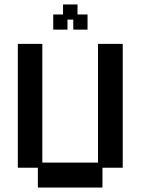

<svg xmlns="http://www.w3.org/2000/svg" viewBox="-20 -830 632 862"><path d="M150 12V-77H60V-633H170V-100H420V-633H531V-77H440V12ZM219 -697V-765H263V-810H328V-765H373V-697H309V-742H283V-697Z"/></svg>

Font: Pixelify Sans Medium
Style: Regular
Weight: 500
Designer: Stefie Justprince
Foundry: Typecalism Foundryline
Version: Version 1.000;February 13, 2025;FontCreator 15.0.0.3015 64-b